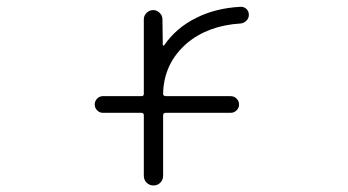

<svg xmlns="http://www.w3.org/2000/svg" viewBox="-20 -575 1040 573"><path d="M465.8 -441.4Q465.8 -439.5 467.3 -439Q468.8 -438.5 469.7 -439.5Q505.9 -492.2 565.4 -521.5Q623 -550.8 698.2 -554.7Q698.2 -554.7 699.2 -554.7Q709 -554.7 715.8 -547.9Q722.7 -541 722.7 -530.8Q722.7 -520.5 715.3 -513.2Q708 -505.9 698.2 -504.9Q600.6 -499 537.1 -445.3Q468.8 -385.7 466.8 -295.9Q466.8 -288.1 474.6 -288.1H668Q678.7 -288.1 686 -280.8Q693.4 -273.4 693.4 -263.2Q693.4 -252.9 686 -245.6Q678.7 -238.3 668 -238.3H474.6Q466.8 -238.3 466.8 -230.5V-50.8Q466.8 -38.1 458.5 -29.8Q450.2 -21.5 438 -21.5Q425.8 -21.5 417.5 -29.8Q409.2 -38.1 409.2 -50.8V-230.5Q409.2 -238.3 402.3 -238.3H287.1Q277.3 -238.3 270 -245.6Q262.7 -252.9 262.7 -263.2Q262.7 -273.4 270 -280.8Q277.3 -288.1 287.1 -288.1H402.3Q409.2 -288.1 409.2 -294.9V-517.6Q409.2 -528.3 417.5 -536.6Q425.8 -544.9 437.5 -544.9Q448.2 -544.9 456.5 -536.6Q464.8 -528.3 464.8 -517.6Z"/></svg>

Font: Rounded Mgen+ 2m light
Style: Regular
Weight: 200
Designer: [Source Han Sans]
Ryoko NISHIZUKA  (kana & ideographs); Paul D. Hunt (Latin, Greek & Cyrillic); Wenlong ZHANG  (bopomofo
Version: Version 1.059.20150602